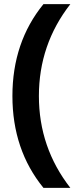

<svg xmlns="http://www.w3.org/2000/svg" viewBox="-20 -734 380 928"><path d="M40 -270Q40 -530 190 -714H320Q168 -519 168 -270Q168 -21 320 174H190Q40 -10 40 -270Z"/></svg>

Font: Prompt Medium
Style: Regular
Weight: 500
Designer: Katatrad Team
Foundry: CadsonDemak
Version: Version 1.000